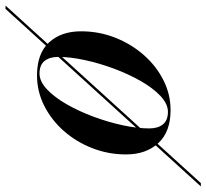

<svg xmlns="http://www.w3.org/2000/svg" viewBox="-110 -573 742 690"><g transform="rotate(90 261.0 -228.0)"><path d="M574 -578.8H586L-52 123.2H-64ZM187 10Q108 10 68.2 -33.5Q28.5 -77 28.5 -148.5Q28.5 -212.5 51.2 -270.5Q74 -328.5 113.5 -373.5Q153 -418.5 204 -444.2Q255 -470 311.5 -470Q390 -470 430.5 -425.8Q471 -381.5 471 -310Q471 -246.5 448.5 -188.8Q426 -131 386.5 -86.2Q347 -41.5 295.8 -15.8Q244.5 10 187 10ZM180 1Q208.5 1 237 -25.8Q265.5 -52.5 290.8 -96.8Q316 -141 335.5 -193.5Q355 -246 366.2 -298.2Q377.5 -350.5 377.5 -393Q377.5 -424.5 363 -442.5Q348.5 -460.5 318 -460.5Q289.5 -460.5 261 -433.8Q232.5 -407 207.2 -362.8Q182 -318.5 162.5 -266Q143 -213.5 131.8 -161.2Q120.5 -109 120.5 -66.5Q120.5 -35.5 135 -17.2Q149.5 1 180 1Z"/></g></svg>

Font: Bodoni* 24pt Medium
Style: Italic
Weight: 500
Italic angle: -13°
Version: Version 2.3